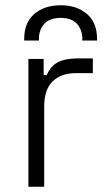

<svg xmlns="http://www.w3.org/2000/svg" viewBox="-20 -710 409 730"><path d="M88 0V-486H146V-425H158Q172 -458 199.5 -473Q227 -488 276 -488H333V-432H269Q213 -432 180.5 -401Q148 -370 148 -304V0ZM72 -556V-562Q72 -624 110.5 -657Q149 -690 211 -690Q272 -690 310.5 -657Q349 -624 349 -562V-556H293V-562Q293 -597 272.5 -619.5Q252 -642 211 -642Q169 -642 148.5 -619.5Q128 -597 128 -562V-556Z"/></svg>

Font: Space Grotesk Light
Style: Regular
Weight: 300
Designer: Florian Karsten
Foundry: Florian Karsten
Version: Version 2.000